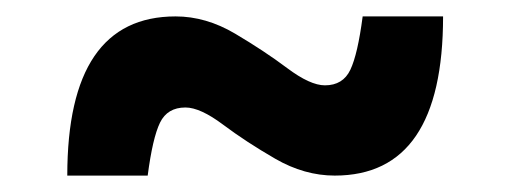

<svg xmlns="http://www.w3.org/2000/svg" viewBox="-20 -451 622 234"><path d="M388 -237Q351 -237 315.5 -257.5Q280 -278 252 -299Q224 -320 206 -320Q184 -320 175 -301.5Q166 -283 160 -237H62Q62 -431 194 -431Q231 -431 266.5 -410Q302 -389 330 -368Q358 -347 376 -347Q398 -347 407 -366Q416 -385 422 -431H520Q520 -237 388 -237Z"/></svg>

Font: Gantari
Style: Bold
Weight: 700
Designer: Anugrah Pasau
Foundry: Lafontype
Version: Version 1.000